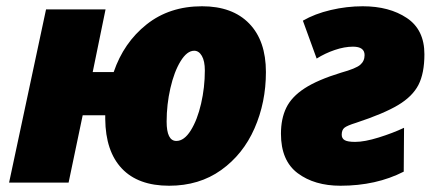

<svg xmlns="http://www.w3.org/2000/svg" viewBox="-20 -583 1391 613"><path d="M316 -203V-215H244L199 0H9L127 -553H317L276 -353H343Q375 -447 448 -505Q521 -563 625 -563Q722 -563 775.5 -508Q829 -453 829 -353Q829 -256 792.5 -173Q756 -90 686 -40Q616 10 520 10Q421 10 369 -45Q317 -100 316 -203ZM634 -358Q634 -388 624.5 -404.5Q615 -421 600 -421Q577 -421 556.5 -387.5Q536 -354 524 -301.5Q512 -249 512 -195Q512 -133 543 -133Q568 -133 589 -166.5Q610 -200 622 -252Q634 -304 634 -358Z M877 -156Q877 -204 894 -239Q911 -274 952.5 -301Q994 -328 1069 -351Q1116 -364 1130 -376Q1144 -388 1144 -407Q1144 -434 1107 -434Q1080 -434 1049 -423.5Q1018 -413 991 -396L947 -517Q985 -539 1036 -551Q1087 -563 1138 -563Q1223 -563 1279 -525.5Q1335 -488 1335 -410Q1335 -349 1316 -312Q1297 -275 1251 -247.5Q1205 -220 1117 -191Q1088 -182 1079.5 -175Q1071 -168 1071 -153Q1071 -141 1080.5 -135.5Q1090 -130 1114 -130Q1144 -130 1189 -144Q1234 -158 1270 -175L1269 -35Q1181 10 1067 10Q984 10 930.5 -30Q877 -70 877 -156Z"/></svg>

Font: Noto Sans Display Black
Style: Italic
Weight: 900
Italic angle: -12°
Designer: Monotype Design team
Foundry: Monotype Imaging Inc.
Version: Version 1.000